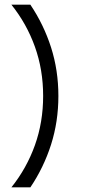

<svg xmlns="http://www.w3.org/2000/svg" viewBox="-20 -722 448 830"><path d="M29.3 87.9Q95.2 5.4 130.9 -94.2Q166.5 -193.8 166.5 -307.1Q166.5 -420.4 130.9 -520Q95.2 -619.6 29.3 -701.7H111.3Q168.9 -616.2 200.7 -517.1Q232.4 -418 232.4 -307.1Q232.4 -196.3 200.7 -96.9Q168.9 2.4 111.3 87.9Z"/></svg>

Font: Aeronef
Style: Regular
Weight: 400
Designer: Peter Wiegel - CAT-Fonts Germany
Foundry: CAT-Fonts, Peter Wiegel
Version: Version 0.002